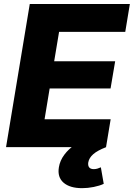

<svg xmlns="http://www.w3.org/2000/svg" viewBox="-20 -748 680 976"><path d="M10.7 0 131.3 -727.5H640.1L616.7 -585.9H280.3L255.4 -436.5H565.4L542 -298.3H232.4L206.5 -141.6H542.5L519 0ZM397.5 208.5Q335.4 208.5 303.2 180.7Q271 152.8 279.3 102.5Q284.7 68.4 306.9 38.6Q329.1 8.8 361.3 -12.2L519.5 0Q475.1 17.1 453.9 35.9Q432.6 54.7 428.7 77.6Q426.3 93.8 433.3 102.8Q440.4 111.8 457 111.8Q466.3 111.8 475.3 109.1Q484.4 106.4 492.7 102.5L507.3 186.5Q486.8 196.3 456.5 202.4Q426.3 208.5 397.5 208.5Z"/></svg>

Font: Inter 16pt ExtraBold
Style: Italic
Weight: 800
Italic angle: -9.3988°
Version: Version 4.001;git-66647c0bb